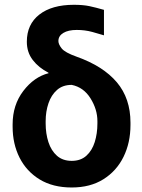

<svg xmlns="http://www.w3.org/2000/svg" viewBox="-20 -788 604 817"><path d="M94.2 -610.4Q94.2 -684.6 147.5 -726.1Q200.7 -767.6 294.4 -767.6Q333 -767.6 359.9 -762Q386.7 -756.3 422.4 -746.1V-637.7Q403.8 -643.6 372.6 -652.1Q341.3 -660.6 306.6 -660.6Q270.5 -660.6 249.5 -647.9Q228.5 -635.3 228.5 -613.3Q228.5 -599.6 242.4 -582Q256.3 -564.5 305.7 -546.9Q418.9 -506.8 477.1 -438Q535.2 -369.1 535.2 -266.1V-256.3Q535.2 -180.7 505.6 -120.6Q476.1 -60.5 420.2 -25.4Q364.3 9.8 285.2 9.8Q205.1 9.8 148.9 -24.4Q92.8 -58.6 63.2 -117.2Q33.7 -175.8 33.7 -249V-258.8Q33.7 -341.3 79.3 -401.1Q125 -460.9 187 -476.6L185.5 -479Q144.5 -500 119.4 -532.7Q94.2 -565.4 94.2 -610.4ZM174.3 -272.5V-262.7Q174.3 -219.7 186 -183.4Q197.8 -147 222.4 -125.2Q247.1 -103.5 285.2 -103.5Q323.2 -103.5 347.4 -125.2Q371.6 -147 383.1 -183.4Q394.5 -219.7 394.5 -262.7V-272.5Q394.5 -322.3 365.2 -369.4Q335.9 -416.5 285.2 -426.8Q247.1 -426.8 222.7 -405.3Q198.2 -383.8 186.3 -348.6Q174.3 -313.5 174.3 -272.5Z"/></svg>

Font: RobotoDEMO
Style: Regular
Weight: 400
Designer: Christian Robertson
Foundry: Google
Version: Version 2.136